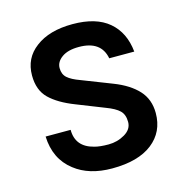

<svg xmlns="http://www.w3.org/2000/svg" viewBox="-101 -758 840 867"><g transform="rotate(-15 319.0 -324.0)"><path d="M65 -203H182Q182 -123 265 -102Q290 -95 331 -95Q372 -95 407 -115.5Q442 -136 442 -170.5Q442 -205 423 -223.5Q404 -242 361 -258L232 -309Q157 -338 117 -377Q77 -416 77 -485Q77 -566 140 -613Q204 -662 313.5 -662Q423 -662 482.5 -611.5Q542 -561 551 -470H434Q418 -555 314 -555Q263 -555 234.5 -534.5Q206 -514 206 -485Q206 -456 224.5 -439.5Q243 -423 282 -409L423 -354Q495 -326 534 -283.5Q573 -241 573 -177Q573 -89 507 -37.5Q441 14 319 14Q211 14 144 -39Q69 -97 65 -203Z"/></g></svg>

Font: Karmilla
Style: Bold
Weight: 700
Designer: Jonathan Pinhorn
Version: Version 1.000